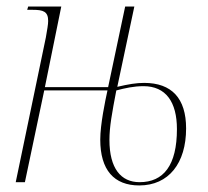

<svg xmlns="http://www.w3.org/2000/svg" viewBox="-20 -556 634 586"><path d="M405 10C495 10 548 -58 548 -164C548 -256 504 -303 420 -303C396 -303 372 -299 338 -291L390 -536H362L310 -290H117L167 -536H66L63 -526H80C112 -526 127 -521 127 -492C127 -481 124 -466 120 -442L28 0H56L115 -280H308C301 -248 286 -176 286 -130C286 -37 328 10 405 10ZM406 0C349 0 314 -42 314 -129C314 -169 322 -212 335 -280C362 -287 388 -293 418 -293C486 -293 520 -245 520 -162C520 -51 479 0 406 0Z"/></svg>

Font: Noto Serif Display Condensed Thin
Style: Italic
Weight: 100
Width: 3
Italic angle: -12°
Designer: Monotype Design Team
Foundry: Monotype Imaging Inc.
Version: Version 2.009